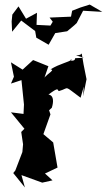

<svg xmlns="http://www.w3.org/2000/svg" viewBox="-20 -793 468 841"><path d="M309 -538C309 -519 274 -530 296 -533C278 -519 243 -515 201 -489C229 -488 168 -461 171 -442L192 -503L125 -530L79 -488L28 -520L41 -457L28 -427L74 -442L85 -335L83 -294L28 -301L87 -229L73 -215L81 -161L78 -127L47 -46L38 -35L89 28L74 -26L165 7L210 -3L177 -33L232 -59L213 -169L167 -208V-197L201 -292L195 -310L207 -321C226 -382 187 -381 190 -377C243 -417 229 -397 238 -394C288 -408 255 -422 333 -365C352 -426 347 -431 344 -371L359 -446L346 -511L338 -559C328 -542 283 -560 347 -540ZM201 -681 140 -684 142 -737 94 -711 61 -765 34 -729 31 -699 33 -654 73 -703 134 -657 139 -628 193 -597 222 -648 274 -656C288 -668 303 -679 316 -692L344 -746L428 -741L373 -773L332 -760L296 -746L291 -720L197 -716L211 -698Z"/></svg>

Font: Asimov Aggro
Style: Medium
Weight: 500
Designer: Google
Version: Version 2.000980; 2014